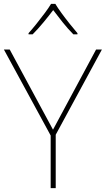

<svg xmlns="http://www.w3.org/2000/svg" viewBox="-20 -969 545 989"><path d="M241 0V-271L0 -714H30L253 -301L475 -714H505L267 -275V0ZM265 -949Q277 -929 297 -901.5Q317 -874 339 -846.5Q361 -819 379 -798V-792H358Q330 -820 302.5 -854.5Q275 -889 254 -917Q233 -889 204.5 -854.5Q176 -820 148 -792H127V-798Q146 -819 168 -846.5Q190 -874 210.5 -901.5Q231 -929 243 -949Z"/></svg>

Font: Noto Sans Symbols Thin
Style: Regular
Weight: 250
Version: Version 2.002